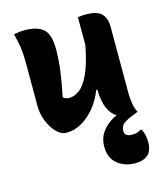

<svg xmlns="http://www.w3.org/2000/svg" viewBox="-118 -637 835 975"><g transform="rotate(-15 300.0 -149.0)"><path d="M104 -548Q168 -548 200.5 -520.5Q233 -493 233 -413Q233 -358 224.5 -296Q216 -234 202 -169Q217 -157 233 -157Q260 -157 287 -176Q314 -195 338.5 -246.5Q363 -298 382 -394V-542Q396 -544 404.5 -544.5Q413 -545 424 -545Q486 -545 508 -519.5Q530 -494 530 -453V-101Q530 -76 535 -47Q540 -18 550 0Q547 2 541 4.5Q535 7 527 10Q492 23 473.5 37Q455 51 455 76Q455 106 495 106Q509 106 519 103Q529 100 541 93H547Q563 125 563 161Q563 208 539.5 229Q516 250 472 250Q416 250 378.5 218.5Q341 187 341 129Q341 78 371.5 42.5Q402 7 443 -10Q416 -26 400 -61.5Q384 -97 382 -161H376Q358 -112 326.5 -73.5Q295 -35 256.5 -12.5Q218 10 176 10Q147 10 122 -16Q97 -42 82 -81Q67 -120 67 -158V-383Q67 -431 62.5 -464.5Q58 -498 46 -542Q61 -545 74.5 -546.5Q88 -548 104 -548Z"/></g></svg>

Font: Recursive Sn Csl St XBd
Style: Regular
Weight: 800
Version: Version 1.085;hotconv 1.1.0;makeotfexe 2.6.0; ttfautohint (v